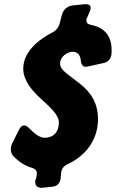

<svg xmlns="http://www.w3.org/2000/svg" viewBox="-20 -828 553 917"><path d="M228 64C253 62 267 48 270 22L272 -3C274 -22 285 -36 305 -45C390 -84 448 -162 448 -258C448 -333 417 -386 358 -431C335 -448 315 -464 296 -479C277 -494 267 -509 267 -524C267 -562 307 -581 328 -581C339 -581 348 -577 356 -568C362 -560 365 -550 366 -538C368 -519 376 -509 390 -509C393 -509 396 -509 398 -510L475 -527C495 -531 509 -547 512 -566C512 -571 512 -574 513 -576V-589C513 -656 480 -696 415 -709C400 -712 393 -718 393 -729C393 -732 392 -737 395 -741L410 -776C412 -781 413 -786 413 -790C413 -807 398 -808 385 -808L326 -802C302 -799 283 -782 276 -759L265 -716C260 -697 248 -682 230 -673C163 -638 91 -581 91 -499C91 -446 131 -396 176 -356C219 -316 261 -280 261 -244C261 -189 228 -170 193 -170C166 -170 139 -196 122 -213C112 -224 103 -229 95 -229C86 -229 78 -222 71 -209L38 -143C34 -134 32 -126 32 -117C32 -110 31 -95 47 -79C71 -55 101 -35 134 -26C149 -21 156 -13 156 0C156 9 153 25 149 33C149 34 149 34 149 35L148 39C148 61 160 69 181 69Z"/></svg>

Font: Bangerz
Style: Bold
Weight: 700
Designer: vernon adams
Foundry: Vernon Adams
Version: Version 2.10;December 28, 2023;FontCreator 13.0.0.2683 64-bi